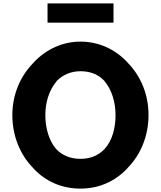

<svg xmlns="http://www.w3.org/2000/svg" viewBox="-20 -1093 952 1135"><path d="M261 -960 262 -959H649L651 -960V-1072L649 -1073H262L261 -1072ZM173 -103 180 -95C249 -22 343 22 456 22C566 22 661 -22 731 -96L737 -103C812 -180 858 -290 858 -413C858 -535 812 -643 737 -720L731 -727C660 -802 563 -847 456 -847C350 -847 254 -802 182 -727L175 -719C100 -642 53 -534 53 -413C53 -290 98 -181 173 -103ZM314 -613 315 -614C349 -649 397 -672 456 -672C515 -672 562 -652 597 -615L598 -614V-613C641 -563 663 -487 663 -413C663 -339 645 -263 598 -212C564 -176 517 -154 456 -154C394 -154 346 -176 312 -212C268 -263 248 -339 248 -413C248 -486 269 -558 314 -612ZM180 -98H179Z"/></svg>

Font: Hussar Woodtype
Style: SeBd
Weight: 900
Foundry: Cannot Into Space Fonts
Version: Version 1.07